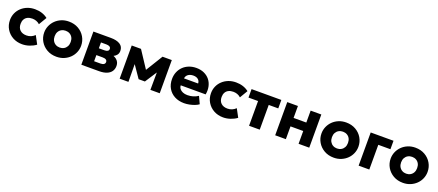

<svg xmlns="http://www.w3.org/2000/svg" viewBox="77 -1641 6320 2773"><g transform="rotate(20 3237.0 -255.0)"><path d="M310 15Q229 15 165.2 -20.2Q101.5 -55.5 64.5 -116.8Q27.5 -178 27.5 -255Q27.5 -313 49.2 -362Q71 -411 110.5 -447.8Q150 -484.5 202.5 -504.8Q255 -525 316.5 -525Q374.5 -525 424 -509.2Q473.5 -493.5 513 -462L441 -340.5Q416.5 -363 387.2 -373.5Q358 -384 326 -384Q284 -384 253.5 -369Q223 -354 206.8 -325Q190.5 -296 190.5 -255.5Q190.5 -194.5 226.8 -160.2Q263 -126 326.5 -126Q362.5 -126 394.2 -139.2Q426 -152.5 452.5 -178L519 -54Q476 -22 420.8 -3.5Q365.5 15 310 15Z M837.5 15Q754 15 690 -21.8Q626 -58.5 589.8 -120Q553.5 -181.5 553.5 -255Q553.5 -308.5 574.2 -357.2Q595 -406 633 -443.8Q671 -481.5 723 -503.2Q775 -525 837.5 -525Q921 -525 985 -488.2Q1049 -451.5 1085 -390Q1121 -328.5 1121 -255Q1121 -201.5 1100.5 -152.8Q1080 -104 1042 -66.5Q1004 -29 952 -7Q900 15 837.5 15ZM837.5 -126Q872.5 -126 900.5 -141.8Q928.5 -157.5 944.5 -186.5Q960.5 -215.5 960.5 -255Q960.5 -295 944.8 -323.8Q929 -352.5 901 -368.2Q873 -384 837.5 -384Q802 -384 774 -368.2Q746 -352.5 730 -323.8Q714 -295 714 -255Q714 -215.5 730.2 -186.5Q746.5 -157.5 774.5 -141.8Q802.5 -126 837.5 -126Z M1217 0V-510H1485Q1576 -510 1627.2 -477.5Q1678.5 -445 1678.5 -379Q1678.5 -343 1660 -318.2Q1641.5 -293.5 1610.2 -278.8Q1579 -264 1541 -258.5L1538.5 -295Q1613 -288.5 1656.8 -252.2Q1700.5 -216 1700.5 -156.5Q1700.5 -107.5 1676.2 -72.5Q1652 -37.5 1605 -18.8Q1558 0 1490.5 0ZM1373.5 -110.5H1469Q1504 -110.5 1522.2 -123Q1540.5 -135.5 1540.5 -158.5Q1540.5 -180.5 1522.8 -192.8Q1505 -205 1469 -205H1358.5V-309.5H1456.5Q1489.5 -309.5 1507.5 -320.2Q1525.5 -331 1525.5 -354Q1525.5 -376.5 1507.2 -388Q1489 -399.5 1456.5 -399.5H1373.5Z M1806 0V-510H1945.5H1948.5L2155.5 -195L2085.5 -194L2279.5 -510H2422V0H2278.5L2280.5 -330.5L2312.5 -318L2162.5 -86.5H2066L1906.5 -318.5L1938 -331L1941 0Z M2800 15Q2716 15 2652.5 -18.8Q2589 -52.5 2553.5 -113.2Q2518 -174 2518 -255.5Q2518 -314.5 2538.8 -364Q2559.5 -413.5 2596.8 -449.5Q2634 -485.5 2684.8 -505.2Q2735.5 -525 2796.5 -525Q2863.5 -525 2916 -501.2Q2968.5 -477.5 3002.8 -435.2Q3037 -393 3050 -335.8Q3063 -278.5 3051 -211.5H2668Q2668.5 -181.5 2686 -159Q2703.5 -136.5 2734 -123.8Q2764.5 -111 2805 -111Q2850 -111 2890.5 -122.8Q2931 -134.5 2968 -159L3019.5 -48Q2996 -30 2958.8 -15.8Q2921.5 -1.5 2879.8 6.8Q2838 15 2800 15ZM2678 -322H2895Q2894 -360.5 2866.5 -383.5Q2839 -406.5 2792 -406.5Q2744.5 -406.5 2713.2 -383.5Q2682 -360.5 2678 -322Z M3399.5 15Q3318.5 15 3254.8 -20.2Q3191 -55.5 3154 -116.8Q3117 -178 3117 -255Q3117 -313 3138.8 -362Q3160.5 -411 3200 -447.8Q3239.5 -484.5 3292 -504.8Q3344.5 -525 3406 -525Q3464 -525 3513.5 -509.2Q3563 -493.5 3602.5 -462L3530.5 -340.5Q3506 -363 3476.8 -373.5Q3447.5 -384 3415.5 -384Q3373.5 -384 3343 -369Q3312.5 -354 3296.2 -325Q3280 -296 3280 -255.5Q3280 -194.5 3316.2 -160.2Q3352.5 -126 3416 -126Q3452 -126 3483.8 -139.2Q3515.5 -152.5 3542 -178L3608.5 -54Q3565.5 -22 3510.2 -3.5Q3455 15 3399.5 15Z M3795 0V-380H3648V-510H4105.5V-380H3959V0Z M4196.5 0V-510H4360.5V-326.5H4556V-510H4720V0H4556V-196.5H4360.5V0Z M5099.5 15Q5016 15 4952 -21.8Q4888 -58.5 4851.8 -120Q4815.5 -181.5 4815.5 -255Q4815.5 -308.5 4836.2 -357.2Q4857 -406 4895 -443.8Q4933 -481.5 4985 -503.2Q5037 -525 5099.5 -525Q5183 -525 5247 -488.2Q5311 -451.5 5347 -390Q5383 -328.5 5383 -255Q5383 -201.5 5362.5 -152.8Q5342 -104 5304 -66.5Q5266 -29 5214 -7Q5162 15 5099.5 15ZM5099.5 -126Q5134.5 -126 5162.5 -141.8Q5190.5 -157.5 5206.5 -186.5Q5222.5 -215.5 5222.5 -255Q5222.5 -295 5206.8 -323.8Q5191 -352.5 5163 -368.2Q5135 -384 5099.5 -384Q5064 -384 5036 -368.2Q5008 -352.5 4992 -323.8Q4976 -295 4976 -255Q4976 -215.5 4992.2 -186.5Q5008.5 -157.5 5036.5 -141.8Q5064.5 -126 5099.5 -126Z M5479 0V-510H5829.5V-380H5643V0Z M6162.5 15Q6079 15 6015 -21.8Q5951 -58.5 5914.8 -120Q5878.5 -181.5 5878.5 -255Q5878.5 -308.5 5899.2 -357.2Q5920 -406 5958 -443.8Q5996 -481.5 6048 -503.2Q6100 -525 6162.5 -525Q6246 -525 6310 -488.2Q6374 -451.5 6410 -390Q6446 -328.5 6446 -255Q6446 -201.5 6425.5 -152.8Q6405 -104 6367 -66.5Q6329 -29 6277 -7Q6225 15 6162.5 15ZM6162.5 -126Q6197.5 -126 6225.5 -141.8Q6253.5 -157.5 6269.5 -186.5Q6285.5 -215.5 6285.5 -255Q6285.5 -295 6269.8 -323.8Q6254 -352.5 6226 -368.2Q6198 -384 6162.5 -384Q6127 -384 6099 -368.2Q6071 -352.5 6055 -323.8Q6039 -295 6039 -255Q6039 -215.5 6055.2 -186.5Q6071.5 -157.5 6099.5 -141.8Q6127.5 -126 6162.5 -126Z"/></g></svg>

Font: Geologica Cursive
Style: Bold
Weight: 700
Designer: Sindre Bremnes, Frode Helland
Foundry: Monokrom Skriftforlag AS
Version: Version 1.010;gftools[0.9.28]